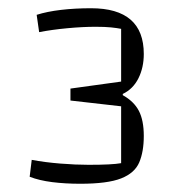

<svg xmlns="http://www.w3.org/2000/svg" viewBox="-20 -760 433 466"><path d="M175 -314Q138 -314 106.5 -318Q75 -322 52 -331L57 -372Q89 -366 126.5 -363Q164 -360 195 -360Q224 -360 243.5 -361Q263 -362 274 -364V-502L151 -516V-545L274 -562V-690Q264 -692 249.5 -693.5Q235 -695 212 -695Q181 -695 143.5 -691.5Q106 -688 75 -682L69 -724Q94 -732 128 -736Q162 -740 201 -740Q329 -740 329 -629Q329 -596 316 -570Q303 -544 278 -532V-529Q305 -514 317 -491Q329 -468 329 -430Q329 -392 318 -366Q307 -340 274 -327Q241 -314 175 -314Z"/></svg>

Font: Changa Light
Style: Regular
Weight: 300
Designer: Eduardo Rodriguez Tunni
Foundry: Eduardo Rodriguez Tunni
Version: Version 3.002; ttfautohint (v1.8.2)